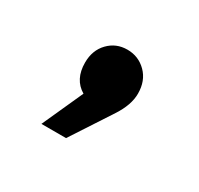

<svg xmlns="http://www.w3.org/2000/svg" viewBox="-56 -159 308 297"><g transform="rotate(30 98.5 -11.0)"><path d="M42 72 75 -1Q53 -14 53 -44Q53 -66 66.5 -80Q80 -94 100 -94Q120 -94 134 -80Q148 -66 148 -43Q148 -23 133 0L86 72Z"/></g></svg>

Font: Trueno
Style: Lt
Weight: 300
Designer: Julieta Ulanovsky
Foundry: Julieta Ulanovsky
Version: Version 3.001b